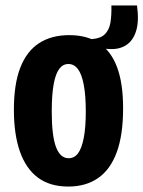

<svg xmlns="http://www.w3.org/2000/svg" viewBox="-20 -671 526 705"><path d="M383 -491 301 -495 303 -527Q345 -527 363 -543.5Q381 -560 385.5 -588Q390 -616 389 -651H483Q491 -594 480 -558Q469 -522 443.5 -505.5Q418 -489 383 -491ZM231 14Q163 14 119 -19Q75 -52 53 -115Q31 -178 31 -268Q31 -362 54.5 -422.5Q78 -483 123.5 -512.5Q169 -542 234 -542Q300 -542 344 -512.5Q388 -483 410 -424Q432 -365 432 -273Q432 -175 408.5 -111.5Q385 -48 340 -17Q295 14 231 14ZM232 -90Q253 -90 266.5 -108Q280 -126 287.5 -164.5Q295 -203 295 -261Q295 -321 287.5 -360Q280 -399 266 -417.5Q252 -436 231 -436Q211 -436 197.5 -418Q184 -400 177 -361.5Q170 -323 170 -261Q170 -173 185.5 -131.5Q201 -90 232 -90Z"/></svg>

Font: Bricolage Grotesque Condensed
Style: Bold
Weight: 700
Width: 3
Designer: Mathieu Triay
Foundry: Atelier Triay
Version: Version 1.001;gftools[0.9.33.dev8+g029e19f]